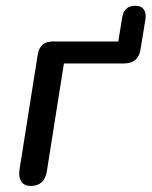

<svg xmlns="http://www.w3.org/2000/svg" viewBox="-20 -629 519 657"><path d="M46.7 -48.6 109.2 -442.8Q116.3 -487.1 160.7 -487.1H384.8L398.1 -569.2Q404.8 -609.3 442.6 -609.3Q462.3 -609.3 471.6 -597.1Q480.9 -585 477.7 -563.3L460.9 -460Q453.5 -411.9 403.9 -411.9H198.7L140.1 -41.4Q131.7 7.3 85 7.3Q63.1 7.3 53 -7.6Q42.9 -22.4 46.7 -48.6Z"/></svg>

Font: SN Pro Thin
Style: Italic
Weight: 200
Italic angle: -9°
Designer: Tobias Whetton
Foundry: Supernotes
Version: Version 1.003;Glyphs 3.3 (3324)